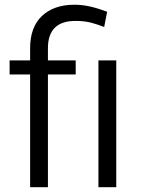

<svg xmlns="http://www.w3.org/2000/svg" viewBox="-20 -780 586 800"><path d="M179.7 0H105.5V-469.7H20V-528.3H105.5V-579.1Q105.5 -667 155 -713.6Q204.6 -760.3 290 -760.3Q323.7 -760.3 357.4 -752.4Q391.1 -744.6 426.3 -731L414.1 -667.5Q390.1 -677.2 361.1 -685.1Q332 -692.9 294.9 -692.9Q179.7 -692.9 179.7 -579.1V-528.3H295.4V-469.7H179.7ZM464.4 -528.3V0H390.1V-528.3Z"/></svg>

Font: Vazirmatn RD UI Light
Style: Regular
Weight: 300
Designer: Saber Rastikerdar
Foundry: Saber Rastikerdar
Version: Version 33.003